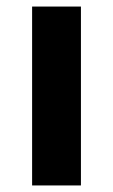

<svg xmlns="http://www.w3.org/2000/svg" viewBox="-20 -566 345 586"><path d="M227 0H78V-546H227Z"/></svg>

Font: Noto Sans Adlam Unjoined
Style: Bold
Weight: 700
Version: Version 3.001